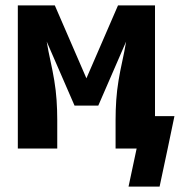

<svg xmlns="http://www.w3.org/2000/svg" viewBox="-20 -550 666 711"><path d="M456 141 486 0H408V-106Q408 -143 410.5 -179.5Q413 -216 419 -252Q425 -288 433 -324Q441 -360 447 -396L344 -159H256L153 -396Q159 -360 167 -324Q175 -288 181 -252Q187 -216 189.5 -179.5Q192 -143 192 -106V0H46V-530H183L300 -260L417 -530H554V-120H626L601 0L571 141Z"/></svg>

Font: Iosevka Curly Heavy Extended
Style: Regular
Weight: 900
Width: 7
Monospace: yes
Designer: Belleve Invis
Foundry: Belleve Invis
Version: Version 11.1.0; ttfautohint (v1.8.3)